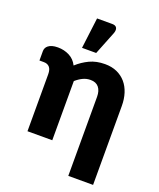

<svg xmlns="http://www.w3.org/2000/svg" viewBox="-166 -863 934 1128"><g transform="rotate(20 301.0 -298.5)"><path d="M8.5 -473.5Q8.5 -483 12.5 -492Q16.5 -501 25.8 -508.2Q35 -515.5 49.5 -519.8Q64 -524 85 -524Q124 -524 156.8 -507.2Q189.5 -490.5 207 -455.5Q241.5 -487 283.2 -506.8Q325 -526.5 378.5 -526.5Q421 -526.5 453.8 -511.8Q486.5 -497 509 -470.8Q531.5 -444.5 543 -408.2Q554.5 -372 554.5 -329.5V164.5H399.5V-329.5Q399.5 -367.5 382 -388.8Q364.5 -410 330.5 -410Q305 -410 282.8 -399.2Q260.5 -388.5 239.5 -370V0H84.5V-356Q84.5 -386 71.8 -400.2Q59 -414.5 36 -414.5H8.5ZM218 -570 242 -762.5H337Q358 -762.5 365 -750.2Q372 -738 365 -717L306.5 -570Z"/></g></svg>

Font: Lato 2
Style: Regular
Weight: 900
Designer: Lukasz Dziedzic with Adam Twardoch and Botio Nikoltchev
Foundry: tyPoland Lukasz Dziedzic
Version: Version 2.015; 2015-08-06; http://www.latofonts.com/